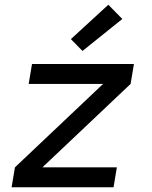

<svg xmlns="http://www.w3.org/2000/svg" viewBox="-20 -790 640 810"><path d="M29 0 43 -84 415 -436H101L115 -520H545L531 -436L159 -84H473L459 0ZM328 -575 279 -625 437 -770 496 -710Z"/></svg>

Font: Iosevka Custom Medium
Style: Italic
Weight: 500
Italic angle: -9°
Designer: Belleve Invis
Foundry: Belleve Invis
Version: Version 27.0.1